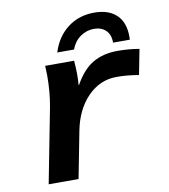

<svg xmlns="http://www.w3.org/2000/svg" viewBox="-82 -796 763 865"><g transform="rotate(-10 300.0 -363.0)"><path d="M557.1 -414.1Q504.9 -423.3 455.6 -423.3Q379.9 -423.3 323.7 -366.2Q267.6 -309.1 249 -213.9L207.5 0H70.8L137.2 -342.3Q149.4 -408.7 149.4 -483.4L147.9 -528.3H280.3Q283.2 -490.2 283.2 -466.3Q283.2 -439.5 281.2 -417H283.2Q320.3 -483.4 367.7 -510.7Q415 -538.1 480.5 -538.1Q532.2 -538.1 579.6 -529.8ZM392.6 -654.3Q359.4 -654.3 330.8 -634.5Q302.2 -614.7 288.6 -578.1H211.9Q233.9 -647.9 285.2 -687Q336.4 -726.1 406.7 -726.1Q472.2 -726.1 508.3 -691.9Q544.4 -657.7 544.4 -592.3L543.9 -578.1H467.3V-579.6Q467.3 -615.2 446.8 -634.8Q426.3 -654.3 392.6 -654.3Z"/></g></svg>

Font: Liberation Mono
Style: Bold Italic
Weight: 700
Italic angle: -12°
Monospace: yes
Designer: Steve Matteson
Foundry: Ascender Corporation
Version: Version 2.1.5